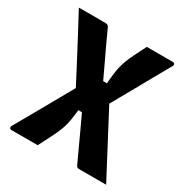

<svg xmlns="http://www.w3.org/2000/svg" viewBox="-162 -831 925 962"><g transform="rotate(30 300.0 -350.5)"><path d="M425 0Q422 0 419 -1Q416 -2 414 -4Q412 -6 410 -9Q398 -35 378 -78Q358 -121 336 -169Q314 -217 294 -259L222 -319Q189 -383 155.5 -446.5Q122 -510 88.5 -573.5Q55 -637 21 -700Q62 -700 99.5 -700.5Q137 -701 177 -700Q182 -700 185.5 -698.5Q189 -697 191 -695Q193 -693 195 -689Q214 -648 233 -606.5Q252 -565 272.5 -523Q293 -481 313 -437L380 -385Q431 -289 481.5 -192.5Q532 -96 583 0Q544 0 503.5 0Q463 0 425 0ZM565 -700Q570 -700 573 -697.5Q576 -695 576.5 -690.5Q577 -686 574 -681Q569 -672 553 -644Q537 -616 514.5 -575.5Q492 -535 466.5 -489.5Q441 -444 416 -399.5Q391 -355 370 -318L272 -442H332Q335 -476 338 -500Q341 -524 346 -544Q351 -564 359 -585Q367 -606 380.5 -633Q394 -660 414 -700Q452 -700 490 -700Q528 -700 565 -700ZM34 0Q30 0 27 -2.5Q24 -5 23.5 -9.5Q23 -14 26 -19Q31 -28 47 -56Q63 -84 86 -124.5Q109 -165 134.5 -210.5Q160 -256 185 -300.5Q210 -345 231 -382L336 -254H276Q272 -222 268.5 -199Q265 -176 259.5 -157Q254 -138 245 -117Q236 -96 222 -68.5Q208 -41 187 0Q150 0 111 0Q72 0 34 0Z"/></g></svg>

Font: Recursive ExtraBold
Style: Regular
Weight: 800
Version: Version 1.085